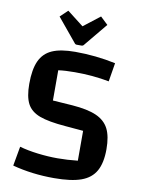

<svg xmlns="http://www.w3.org/2000/svg" viewBox="-93 -904 719 982"><g transform="rotate(10 266.0 -413.0)"><path d="M257 -88Q308 -88 362 -94V-249L269 -257Q180 -264 133.5 -281.5Q87 -299 68 -335.5Q49 -372 49 -438Q49 -513 69 -557Q89 -601 133 -620.5Q177 -640 253 -640Q359 -640 463 -618L447 -521Q364 -537 269 -537Q218 -537 183 -532V-375L285 -368Q365 -362 410.5 -342Q456 -322 476 -283Q496 -244 496 -177Q496 -106 472.5 -64Q449 -22 397.5 -3.5Q346 15 257 15Q142 15 41 -12L59 -113Q101 -101 154 -94.5Q207 -88 257 -88ZM266 -775 351 -841 390 -804 290 -683Q286 -677 278 -677H254Q246 -677 242 -683L142 -804L181 -841Z"/></g></svg>

Font: Changa Medium
Style: Regular
Weight: 500
Designer: Eduardo Rodriguez Tunni
Foundry: Eduardo Rodriguez Tunni
Version: Version 2.002; ttfautohint (v1.5) -l 8 -r 50 -G 150 -x 14 -H